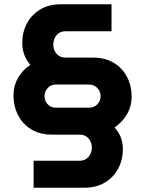

<svg xmlns="http://www.w3.org/2000/svg" viewBox="-20 -720 678 897"><path d="M137 157V31H353Q378 31 393.5 13Q409 -5 409 -31Q409 -56 393.5 -73.5Q378 -91 353 -91H223Q166 -91 125.5 -116Q85 -141 64 -182.5Q43 -224 43 -275Q43 -318 63.5 -355Q84 -392 122 -417Q84 -460 84 -519Q84 -569 105.5 -610Q127 -651 167.5 -675.5Q208 -700 265 -700H501V-574H285Q260 -574 244.5 -556Q229 -538 229 -511Q229 -486 244.5 -468.5Q260 -451 285 -451H414Q471 -451 511.5 -426.5Q552 -402 573.5 -360.5Q595 -319 595 -269Q595 -224 574 -187.5Q553 -151 515 -124Q554 -84 554 -23Q554 26 532.5 67Q511 108 470.5 132.5Q430 157 373 157ZM240 -217H397Q419 -217 434.5 -232.5Q450 -248 450 -271Q450 -293 434.5 -309Q419 -325 397 -325H240Q218 -325 203 -309Q188 -293 188 -271Q188 -248 203 -232.5Q218 -217 240 -217Z"/></svg>

Font: MuseoModerno
Style: Bold
Weight: 700
Designer: Pablo Cosgaya, Héctor Gatti, Marcela Romero, and the Authors of The MuseoModerno Project.
Foundry: Omnibus-Type Team
Version: Version 1.001